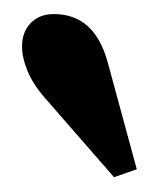

<svg xmlns="http://www.w3.org/2000/svg" viewBox="-20 -870 220 266"><path d="M138 -624.5 42.5 -734Q25.5 -753.5 18 -772Q10.5 -790.5 10.5 -805.5Q10.5 -825.5 22.5 -838Q34.5 -850.5 54.5 -850.5Q83 -850.5 101.5 -833.8Q120 -817 129 -784.5L169.5 -635.5Z"/></svg>

Font: Libre Caslon Text
Style: Regular
Weight: 400
Designer: Pablo Impallari, Rodrigo Fuenzalida, Katja Schimmel
Foundry: Pablo Impallari, Rodrigo Fuenzalida
Version: Version 2.000